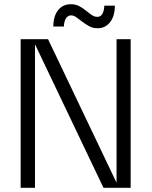

<svg xmlns="http://www.w3.org/2000/svg" viewBox="-20 -891 719 911"><path d="M78 0V-705H208L532 -26H533V-705H600V0H471L147 -679H146V0ZM443 -757Q421 -757 403.5 -766.5Q386 -776 371 -787.5Q356 -799 343 -808.5Q330 -818 317 -818Q302 -818 293 -804Q284 -790 283 -765H233Q233 -814 255.5 -842.5Q278 -871 316 -871Q338 -871 355.5 -862Q373 -853 387.5 -841Q402 -829 415 -820Q428 -811 442 -811Q457 -811 465.5 -825Q474 -839 475 -864H525Q525 -815 502.5 -786Q480 -757 443 -757Z"/></svg>

Font: TikTok Sans 24pt Light
Style: Regular
Weight: 300
Version: Version 4.000